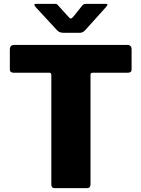

<svg xmlns="http://www.w3.org/2000/svg" viewBox="-20 -975 733 995"><path d="M31 -721Q31 -730 36.5 -736Q42 -742 53 -742H640Q651 -742 656.5 -736Q662 -730 662 -721V-615Q662 -598 642 -598H460Q449 -598 449 -588V-20Q449 0 431 0H263Q246 0 246 -19V-584Q246 -592 244 -595Q242 -598 236 -598H52Q31 -598 31 -615ZM431 -955H528Q537 -955 537 -951Q537 -948 529 -938L420 -817Q408 -805 394 -805H309Q287 -805 275 -819L165 -938Q158 -947 158 -950Q158 -955 167 -955H258H263Q270 -955 274 -953.5Q278 -952 282 -946L331 -892Q341 -879 347 -879Q350 -879 354 -882.5Q358 -886 363 -892L406 -946Q411 -952 416 -953.5Q421 -955 431 -955Z"/></svg>

Font: Libre Franklin ExtraBold
Style: Regular
Weight: 800
Designer: Pablo Impallari, Rodrigo Fuenzalida
Foundry: Impallari Type
Version: Version 1.002; ttfautohint (v1.5)